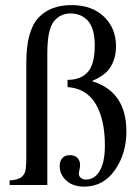

<svg xmlns="http://www.w3.org/2000/svg" viewBox="-20 -714 540 741"><path d="M17.1 0V-17.6Q46.4 -20 58.8 -27.8Q71.3 -35.6 76.4 -49.6Q81.5 -63.5 81.5 -109.9V-471.7Q81.5 -593.3 127 -644Q172.4 -694.3 255.9 -694.3Q335 -694.3 381.3 -649.7Q427.7 -605 427.7 -535.6Q427.7 -483.9 401.4 -447.8Q381.8 -421.4 334.5 -400.9Q400.4 -381.3 434.1 -333Q467.8 -284.7 467.8 -206.1Q467.8 -121.1 423.3 -57.4Q378.9 6.3 304.2 6.3Q261.7 6.3 236.1 -17.1Q210.4 -40.5 210.4 -72.8Q210.4 -93.3 220.9 -104.2Q231.4 -115.2 249 -115.2Q268.1 -115.2 278.6 -104.7Q289.1 -94.2 289.1 -76.7Q289.1 -68.8 287.1 -60.5Q284.2 -48.8 284.2 -43.5Q284.2 -34.7 291.5 -27.8Q298.8 -21 311.5 -21Q340.8 -21 359.9 -46.9Q384.8 -81.1 384.8 -152.3Q384.8 -253.9 348.9 -313.5Q313 -373 240.7 -377.9V-405.8Q292.5 -405.8 319.1 -436.3Q345.7 -466.8 345.7 -538.1Q345.7 -603.5 320.1 -632.8Q294.4 -662.1 252 -662.1Q212.4 -662.1 187.5 -630.9Q162.6 -599.6 162.6 -506.3V0Z"/></svg>

Font: Jameel Khushkhati
Style: Regular
Weight: 400
Version: Version 3.5